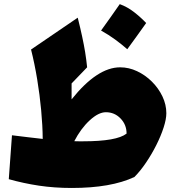

<svg xmlns="http://www.w3.org/2000/svg" viewBox="-20 -913 865 948"><path d="M573.2 -580.6Q616.2 -580.6 656.7 -561.5Q697.3 -542.5 730 -510Q762.7 -477.5 782 -437Q801.3 -396.5 801.3 -354Q801.3 -324.7 787.8 -283.2Q774.4 -241.7 751.7 -196.5Q729 -151.4 700.9 -109.9Q672.9 -68.4 643.6 -39.1Q528.3 15.1 334.5 15.1Q248.5 15.1 172.4 3.7Q96.2 -7.8 23.4 -28.3L39.1 -245.1Q81.1 -239.7 118.9 -235.4Q156.7 -231 190.9 -227.1Q190.4 -293 183.3 -368.7Q176.3 -444.3 163.6 -521.5Q150.9 -598.6 133.3 -668.5L363.8 -825.7Q377 -772.9 385.7 -732.2Q394.5 -691.4 400.4 -655.5Q406.2 -619.6 410.2 -580.6L333.5 -501V-422.4Q460 -580.6 573.2 -580.6ZM502.9 -358.9Q466.3 -358.9 422.9 -318.8Q379.4 -278.8 346.7 -215.8Q357.9 -215.3 368.9 -215.3Q379.9 -215.3 390.6 -215.3Q556.6 -215.3 605 -253.4Q605 -297.4 575.2 -328.1Q545.4 -358.9 502.9 -358.9ZM571.3 -892.6Q608.9 -878.9 641.6 -853.5Q674.3 -828.1 701.7 -799.3Q679.2 -767.6 656 -735.4Q632.8 -703.1 608.4 -669.9Q580.1 -694.8 548.3 -718Q516.6 -741.2 479 -762.2Q527.3 -829.1 571.3 -892.6Z"/></svg>

Font: Pinar-FD Black
Style: Regular
Weight: 900
Designer: Amin Abedi
Version: Version 3.000